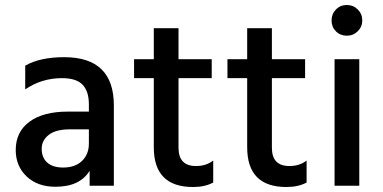

<svg xmlns="http://www.w3.org/2000/svg" viewBox="-20 -744 1532 769"><path d="M233 -73Q281 -73 308.5 -99.5Q336 -126 336 -169V-226H260Q204 -226 175.5 -204Q147 -182 147 -148Q147 -113 169 -93Q191 -73 233 -73ZM339 -60Q300 4 202 4Q130 4 86.5 -37.5Q43 -79 43 -143Q43 -216 98 -256.5Q153 -297 252 -297H336V-326Q336 -378 311 -404.5Q286 -431 228 -431Q147 -431 81 -386V-481Q140 -515 237 -515Q436 -515 436 -322V0H339Z M834 -13Q801 5 753 5Q596 5 596 -154V-431H517V-507H596V-631H695V-507H828V-431H695V-152Q695 -79 765 -79Q806 -79 834 -101Z M1208 -13Q1175 5 1127 5Q970 5 970 -154V-431H891V-507H970V-631H1069V-507H1202V-431H1069V-152Q1069 -79 1139 -79Q1180 -79 1208 -101Z M1419 0H1320V-507H1419ZM1431 -662Q1431 -637 1413 -619Q1395 -601 1369 -601Q1343 -601 1325.5 -618.5Q1308 -636 1308 -662Q1308 -688 1325.5 -706Q1343 -724 1369 -724Q1395 -724 1413 -706Q1431 -688 1431 -662Z"/></svg>

Font: Hind Vadodara Medium
Style: Regular
Weight: 500
Designer: Hitesh Malaviya
Foundry: Indian Type Foundry
Version: Version 1.001;PS 1.0;hotconv 1.0.86;makeotf.lib2.5.63406; tt